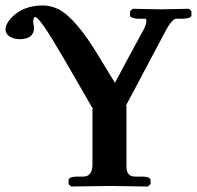

<svg xmlns="http://www.w3.org/2000/svg" viewBox="-26 -679 718 700"><path d="M226.1 -432.1 314 -279.8 311 -282.2V-75.2Q309.1 -36.1 278.8 -35.2H252.9Q225.1 -34.2 224.1 -22.9V-7.8L232.9 1Q233.9 1 375 -1Q375 -1 513.2 1L522.9 -7.8V-22.9Q521.5 -34.7 493.2 -35.2H466.8Q438.5 -35.2 435.5 -63.5Q435.1 -69.3 435.1 -75.2V-293L432.1 -292L579.1 -568.8Q599.6 -606.4 613.8 -610.4Q616.7 -610.8 620.1 -610.8H641.1Q671.4 -611.8 671.9 -623V-638.2L663.1 -647Q662.6 -647 562 -645L458 -647L448.2 -638.2V-622.1Q448.2 -613.8 471.7 -611.3Q473.1 -611.3 474.1 -610.8H504.9Q507.8 -608.9 507.8 -602.1Q507.3 -591.8 500 -575.2Q427.7 -442.9 393.1 -377L338.9 -465.8Q252.4 -611.8 187 -645.5Q159.7 -658.7 130.9 -659.2Q56.2 -659.2 13.2 -611.8Q-5.4 -590.8 -5.9 -573.2Q-5.9 -548.8 22.9 -539.6Q34.2 -536.1 46.9 -536.1Q97.2 -537.1 98.1 -576.2Q98.1 -584 96.2 -590.8Q96.2 -592.3 95.2 -596.2Q94.7 -599.1 95.2 -600.1Q95.7 -616.2 102.1 -617.2Q118.7 -617.2 202.1 -473.1Q211.4 -457 226.1 -432.1Z"/></svg>

Font: Linux Libertine O
Style: Semibold
Weight: 700
Designer: Philipp H. Poll
Foundry: Philipp H. Poll
Version: Version 5.0.0